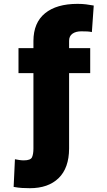

<svg xmlns="http://www.w3.org/2000/svg" viewBox="-20 -780 562 1004"><path d="M451.7 -528.3V-397.5H341.3V-2.9Q340.8 98.6 286.6 151.4Q232.4 204.1 136.2 204.1Q115.2 204.1 95.2 202.9Q75.2 201.7 51.3 197.3L58.1 52.7Q67.4 54.7 80.1 56.6Q92.8 58.6 104 58.6Q140.6 58.6 147.7 41.7Q154.8 24.9 154.8 -2.9V-397.5H76.7V-528.3H154.8V-566.4Q155.3 -661.6 215.6 -710.7Q275.9 -759.8 385.3 -759.8Q410.2 -759.8 429.7 -757.3Q449.2 -754.9 470.2 -751L460.4 -612.3Q449.2 -614.7 437.5 -615.5Q425.8 -616.2 404.8 -616.2Q376.5 -616.2 358.9 -603.8Q341.3 -591.3 341.3 -566.4V-528.3Z"/></svg>

Font: Inter 17pt Black
Style: Regular
Weight: 900
Version: Version 4.001;git-66647c0bb